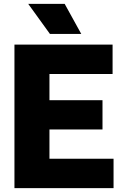

<svg xmlns="http://www.w3.org/2000/svg" viewBox="-20 -970 638 990"><path d="M235 -151.5H565.5V0H54.5V-740H560.5V-588.5H235V-453.5H508.5V-302.5H235ZM237.5 -795 125.5 -950H313.5L399 -795Z"/></svg>

Font: Encode Sans Semi Condensed ExBd
Style: Regular
Weight: 800
Width: 4
Designer: Multiple Designers
Foundry: Impallari Type
Version: Version 2.000